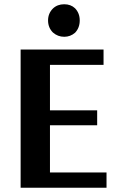

<svg xmlns="http://www.w3.org/2000/svg" viewBox="-20 -883 564 903"><path d="M282 -710Q252 -710 229 -730Q206 -753 206 -787Q206 -820 229 -843Q250 -863 282 -863Q313 -863 333 -844Q355 -821 355 -787Q355 -752 333 -729Q311 -710 282 -710ZM77 0V-650H467V-578H215V-364H437V-294H215V-72H481V0Z"/></svg>

Font: Arsenal
Style: Bold
Weight: 700
Designer: Andrij Shevchenko
Foundry: Stairsfor
Version: Version 2.001;PS 002.001;hotconv 1.0.88;makeotf.lib2.5.64775